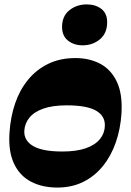

<svg xmlns="http://www.w3.org/2000/svg" viewBox="-20 -829 590 863"><path d="M238 14Q169.5 14 118.9 -12.6Q68.3 -39.3 42.5 -94.4Q16.8 -149.5 22.8 -234.5Q27.3 -303.2 47.9 -363.9Q68.5 -424.5 105.8 -470.1Q143 -515.7 196.3 -541.9Q249.5 -568 319.3 -568Q382.3 -568 430.7 -542.2Q479.2 -516.5 505.2 -461.7Q531.2 -407 526 -319Q521.5 -249.3 500.4 -188.6Q479.3 -128 442.3 -82.4Q405.3 -36.8 354 -11.4Q302.8 14 238 14ZM260.7 -148Q324.5 -148 366.3 -162.9Q408 -177.7 429.3 -203.9Q450.5 -230 451.3 -263.5Q452.8 -308 411.3 -331.8Q369.8 -355.5 280 -355.5Q215.8 -355.5 174 -340.5Q132.2 -325.5 111.6 -299.5Q91 -273.5 89.2 -240.2Q87.7 -196.7 129.4 -172.4Q171 -148 260.7 -148ZM351.4 -625.3Q312.3 -625.3 285.6 -646.5Q259 -667.8 259 -707.6Q259 -756.7 291.9 -783Q324.9 -809.2 369.5 -809.2Q409.5 -809.2 435.6 -789Q461.7 -768.7 461.7 -728.9Q461.7 -679.8 429.2 -652.5Q396.7 -625.3 351.4 -625.3Z"/></svg>

Font: Savate ExtraLight
Style: Italic
Weight: 200
Italic angle: -11°
Designer: Max Esnée
Foundry: Plomb Type
Version: Version 2.000